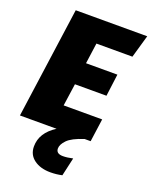

<svg xmlns="http://www.w3.org/2000/svg" viewBox="-171 -787 895 1133"><g transform="rotate(20 276.0 -221.0)"><path d="M285 -553 267 -423H464L446 -284H248L228 -144H470L450 0H412Q338 24 310.5 52.5Q283 81 283 106Q283 139 326 139Q353 139 388 131L362 246Q327 254 289 254Q226 254 186 224.5Q146 195 146 143Q146 57 236 0H6L103 -696H552L511 -553Z"/></g></svg>

Font: FiraGO Heavy
Style: Italic
Weight: 900
Italic angle: -8°
Designer: bBox Type GmbH
Foundry: bBox Type GmbH
Version: Version 1.001